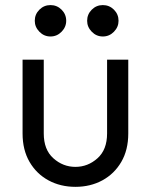

<svg xmlns="http://www.w3.org/2000/svg" viewBox="-20 -722 591 752"><path d="M275.4 9.8Q216.8 9.8 169.9 -15.6Q123 -41 95.7 -87.9Q68.4 -134.8 68.4 -199.2V-488.3H151.4V-199.2Q151.4 -135.7 189 -102.1Q226.6 -68.4 275.4 -68.4Q324.2 -68.4 361.8 -102.1Q399.4 -135.7 399.4 -199.2V-488.3H482.4V-199.2Q482.4 -134.8 455.1 -87.9Q427.7 -41 380.9 -15.6Q334 9.8 275.4 9.8ZM382.8 -579.1Q357.4 -579.1 339.4 -597.7Q321.3 -616.2 321.3 -640.6Q321.3 -666 339.4 -684.1Q357.4 -702.1 382.8 -702.1Q408.2 -702.1 426.3 -684.1Q444.3 -666 444.3 -640.6Q444.3 -616.2 426.3 -597.7Q408.2 -579.1 382.8 -579.1ZM177.7 -579.1Q152.3 -579.1 134.3 -597.7Q116.2 -616.2 116.2 -640.6Q116.2 -666 134.3 -684.1Q152.3 -702.1 177.7 -702.1Q203.1 -702.1 221.2 -684.1Q239.3 -666 239.3 -640.6Q239.3 -616.2 221.2 -597.7Q203.1 -579.1 177.7 -579.1Z"/></svg>

Font: Sen
Style: Regular
Weight: 400
Designer: Kosal Sen, Philatype
Foundry: Philatype
Version: Version 2.000;gftools[0.9.31]